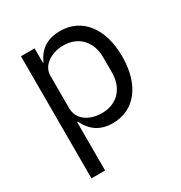

<svg xmlns="http://www.w3.org/2000/svg" viewBox="-170 -652 921 975"><g transform="rotate(-30 290.0 -164.0)"><path d="M85 200H165V-84H169C200 -20 249 12 320 12C449 12 530 -93 530 -258C530 -423 449 -528 320 -528C249 -528 196 -497 169 -432H165V-516H85ZM298 -60C225 -60 165 -98 165 -165V-357C165 -414 225 -456 298 -456C388 -456 444 -394 444 -302V-214C444 -122 388 -60 298 -60Z"/></g></svg>

Font: LVC Sans
Style: Regular
Weight: 400
Designer: Mike Abbink, Paul van der Laan, Pieter van Rosmalen
Foundry: Bold Monday
Version: Version 3.0